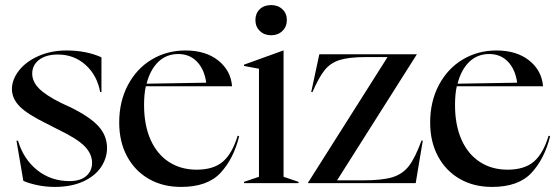

<svg xmlns="http://www.w3.org/2000/svg" viewBox="-20 -722 2193 757"><path d="M72 -9 45 -167H51Q73 -94 127 -51Q181 -8 254 -8Q297 -8 320 -28Q343 -48 343 -80Q343 -115 314 -145Q285 -175 210 -211L167 -233Q87 -272 57 -303Q27 -334 27 -371Q27 -408 54.5 -443.5Q82 -479 131.5 -501Q181 -523 243 -523Q320 -523 380 -496V-359H375Q363 -425 317.5 -466Q272 -507 208 -507Q161 -507 134 -486Q107 -465 107 -432Q107 -401 133 -374Q159 -347 221 -316L258 -299Q335 -261 368.5 -224Q402 -187 402 -138Q402 -99 378.5 -63.5Q355 -28 308 -6.5Q261 15 196 15Q159 15 125 7.5Q91 0 72 -9Z M450 -239Q450 -322 484.5 -387Q519 -452 578.5 -487.5Q638 -523 711 -523Q791 -523 840.5 -483.5Q890 -444 895 -382H555Q548 -351 548 -308Q548 -229 573.5 -171.5Q599 -114 646 -83.5Q693 -53 755 -53Q822 -53 859 -85Q896 -117 917 -187L923 -185Q901 -96 849.5 -40.5Q798 15 694 15Q622 15 567 -16.5Q512 -48 481 -105.5Q450 -163 450 -239ZM793 -396Q786 -448 757 -478.5Q728 -509 683 -509Q636 -509 604 -478Q572 -447 558 -392Z M942 -5 1001 -25V-451L942 -462V-467L1097 -523H1098V-25L1157 -5V0H942ZM987 -643Q987 -669 1004 -685.5Q1021 -702 1049 -702Q1076 -702 1093.5 -685.5Q1111 -669 1111 -643Q1111 -617 1093.5 -600Q1076 -583 1049 -583Q1022 -583 1004.5 -600Q987 -617 987 -643Z M1194 -1 1508 -497H1423Q1356 -497 1319.5 -485.5Q1283 -474 1260 -445.5Q1237 -417 1212 -359H1207L1239 -508H1623V-507L1309 -11H1412Q1488 -11 1528 -23.5Q1568 -36 1592.5 -68Q1617 -100 1642 -168H1647L1619 0H1194Z M1676 -239Q1676 -322 1710.5 -387Q1745 -452 1804.5 -487.5Q1864 -523 1937 -523Q2017 -523 2066.5 -483.5Q2116 -444 2121 -382H1781Q1774 -351 1774 -308Q1774 -229 1799.5 -171.5Q1825 -114 1872 -83.5Q1919 -53 1981 -53Q2048 -53 2085 -85Q2122 -117 2143 -187L2149 -185Q2127 -96 2075.5 -40.5Q2024 15 1920 15Q1848 15 1793 -16.5Q1738 -48 1707 -105.5Q1676 -163 1676 -239ZM2019 -396Q2012 -448 1983 -478.5Q1954 -509 1909 -509Q1862 -509 1830 -478Q1798 -447 1784 -392Z"/></svg>

Font: Nyght Serif
Style: Regular
Weight: 400
Designer: Maksym Kobuzan
Version: Version 0.410;July 4, 2025;FontCreator 15.0.0.2958 64-bit